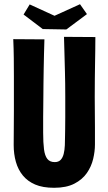

<svg xmlns="http://www.w3.org/2000/svg" viewBox="-20 -882 514 912"><path d="M237 10Q183 10 147 -5.5Q111 -21 88.5 -48.5Q66 -76 55.5 -113Q45 -150 45 -193Q45 -228 45.5 -270.5Q46 -313 46 -355.5Q46 -398 46 -432Q46 -477 46 -520Q46 -563 45.5 -606.5Q45 -650 43 -696L191 -695Q190 -662 189 -625.5Q188 -589 187.5 -553Q187 -517 186.5 -484.5Q186 -452 186 -426Q186 -397 185.5 -372Q185 -347 185 -325Q185 -303 185 -285Q185 -267 185 -252Q185 -204 189 -173Q193 -142 205 -127Q217 -112 240 -112Q258 -112 268 -122.5Q278 -133 282.5 -151Q287 -169 288 -192Q289 -215 289 -239Q289 -249 289.5 -269Q290 -289 290 -326Q290 -363 290 -424Q290 -488 288.5 -540.5Q287 -593 286 -634.5Q285 -676 284 -707L433 -706Q433 -673 432.5 -642.5Q432 -612 431.5 -580Q431 -548 430.5 -510Q430 -472 430 -422Q431 -337 431 -277.5Q431 -218 431 -195Q431 -163 422.5 -127Q414 -91 392.5 -60Q371 -29 333 -9.5Q295 10 237 10ZM295 -742 183 -744 92 -813 121 -861 239 -807 360 -862 393 -815Z"/></svg>

Font: Truculenta Black
Style: Regular
Weight: 900
Version: Version 1.002